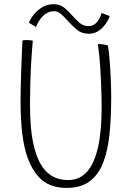

<svg xmlns="http://www.w3.org/2000/svg" viewBox="-20 -875 646 916"><path d="M297.5 21.5Q214.5 21.5 167.5 -28Q120.5 -77.5 99.5 -163.5Q88 -211 83 -268.2Q78 -325.5 78 -390Q78 -424.5 79 -465.5Q80 -506.5 81.5 -547.8Q83 -589 84.5 -624.2Q86 -659.5 87 -682Q91 -683 96.2 -683.5Q101.5 -684 107 -684Q116.5 -684 124.5 -683Q132.5 -682 136.5 -681Q132.5 -637 129.2 -583.2Q126 -529.5 124.5 -476Q123 -422.5 123 -378.5Q123 -318 127.5 -268.2Q132 -218.5 141.5 -179Q161 -96 201.5 -56Q242 -16 305 -16Q360 -16 395.2 -55.8Q430.5 -95.5 447.8 -173.2Q465 -251 465 -364Q465 -388.5 464.2 -417.8Q463.5 -447 462.2 -478.5Q461 -510 459 -542.5Q457 -575 454 -606Q451 -637 447 -665Q453 -665 459 -664.5Q465 -664 471.2 -663.2Q477.5 -662.5 483.5 -661Q489.5 -659.5 495 -658Q500 -627 503.2 -585Q506.5 -543 508.5 -497.2Q510.5 -451.5 510.5 -409Q510.5 -312.5 502.2 -233.5Q494 -154.5 471.5 -97.5Q449 -40.5 407 -9.5Q365 21.5 297.5 21.5ZM118 -766.5Q125 -785.5 141.5 -806Q158 -826.5 182.2 -840.8Q206.5 -855 236 -855Q266 -855 286.8 -838Q307.5 -821 325 -800.5Q341.5 -781.5 359.8 -766Q378 -750.5 403 -750.5Q426.5 -750.5 441.8 -768.8Q457 -787 465 -813L503.5 -798.5Q500.5 -788.5 492.5 -774.2Q484.5 -760 472 -746.2Q459.5 -732.5 442.5 -723.2Q425.5 -714 403.5 -714Q369.5 -714 345.8 -734.2Q322 -754.5 302.5 -776.5Q287 -794 271.5 -807.8Q256 -821.5 238 -821.5Q217.5 -821.5 200.8 -811Q184 -800.5 171.8 -783.5Q159.5 -766.5 151.5 -746.5Z"/></svg>

Font: Grandstander Thin Thin
Style: Regular
Weight: 250
Version: Version 1.200